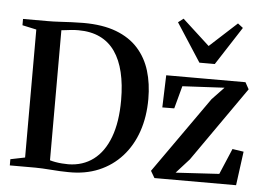

<svg xmlns="http://www.w3.org/2000/svg" viewBox="-55 -888 1331 970"><g transform="rotate(5 610.5 -403.5)"><path d="M325 8Q305.5 8 282.5 6.8Q259.5 5.5 236.2 3.8Q213 2 192.5 1Q172 0 157.5 0H27.5V-31.5L101 -46.5V-695.5L29.5 -711V-743H155.5Q183.5 -743 214 -744.8Q244.5 -746.5 275.2 -748Q306 -749.5 335.5 -749.5Q433.5 -749.5 502 -723.5Q570.5 -697.5 613.2 -650Q656 -602.5 675.8 -537.8Q695.5 -473 695.5 -395Q695.5 -304.5 669.8 -230Q644 -155.5 595.5 -101.8Q547 -48 478.8 -19.2Q410.5 9.5 325 8ZM321.5 -31.5Q395 -32.5 448.2 -72.5Q501.5 -112.5 530.2 -189.2Q559 -266 559 -377Q559 -456.5 544.2 -518.2Q529.5 -580 499.5 -623Q469.5 -666 423.2 -688.2Q377 -710.5 313.5 -710.5Q295 -710.5 278 -708.8Q261 -707 247.5 -705.2Q234 -703.5 227.5 -703V-43.5Q240.5 -39.5 256.5 -36.8Q272.5 -34 289.2 -32.8Q306 -31.5 321.5 -31.5ZM1074 -485.5 861 -474.5 830 -359.5 769.5 -359 775 -522.5H1177L1196 -488L931 -109.5L865 -36.5L1085.5 -49.5L1141 -180.5L1198 -172L1175 0H761L740.5 -35L1013.5 -422ZM936.5 -600.5 811 -794.5 837.5 -815 975.5 -688.5 1113.5 -815 1140 -794.5 1014.5 -600.5Z"/></g></svg>

Font: Merriweather 96pt SemiBold
Style: Regular
Weight: 600
Version: Version 2.100